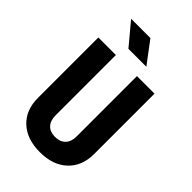

<svg xmlns="http://www.w3.org/2000/svg" viewBox="-280 -1050 1160 1160"><g transform="rotate(45 300.0 -470.0)"><path d="M300 10Q189 10 124.5 -50Q60 -110 60 -214V-730H210V-215Q210 -169 233.5 -144.5Q257 -120 300 -120Q342 -120 366 -144.5Q390 -169 390 -215V-730H540V-214Q540 -111 475.5 -50.5Q411 10 300 10ZM237 -810 120 -950H285L390 -810Z"/></g></svg>

Font: NKDuy Mono ExtraBold
Style: Regular
Weight: 800
Monospace: yes
Designer: NKDuy
Foundry: NKDuy
Version: Version 2.251; ttfautohint (v1.8.4.7-5d5b)